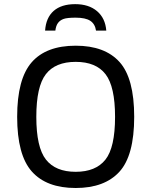

<svg xmlns="http://www.w3.org/2000/svg" viewBox="-20 -916 733 950"><path d="M354.5 14.2Q210 14.2 137.5 -67.4Q64.9 -148.9 64.9 -337.9Q64.9 -525.4 136.7 -607.7Q208.5 -689.9 354.5 -689.9Q498.5 -689.9 571.3 -609.4Q644 -528.8 644 -337.9Q644 -146 570.6 -65.9Q497.1 14.2 354.5 14.2ZM354.5 -65.9Q453.6 -65.9 501.5 -126Q549.3 -186 549.3 -337.9Q549.3 -487.8 502.2 -548.8Q455.1 -609.9 354.5 -609.9Q253.9 -609.9 206.8 -548.8Q159.7 -487.8 159.7 -337.9Q159.7 -187 207.3 -126.5Q254.9 -65.9 354.5 -65.9ZM505.9 -764.6H455.1Q450.2 -797.4 426.8 -813Q403.3 -828.6 354 -828.6Q312.5 -828.6 294.7 -822.3Q276.9 -815.9 266.8 -802.2Q256.8 -788.6 253.9 -764.6H203.1Q207.5 -828.6 245.6 -862.1Q283.7 -895.5 352.1 -895.5Q419.4 -895.5 460.2 -860.8Q501 -826.2 505.9 -764.6Z"/></svg>

Font: Cadman
Style: Regular
Weight: 400
Designer: Paul James MIller
Foundry: High-Logic / Made with FontCreator
Version: Version 2.114;March 28, 2021;FontCreator 13.0.0.2683 64-bit